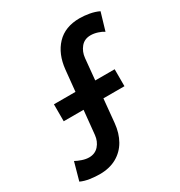

<svg xmlns="http://www.w3.org/2000/svg" viewBox="-173 -847 909 972"><g transform="rotate(-30 281.0 -360.5)"><path d="M128.4 7.8Q101.6 7.8 71.8 3.4Q42 -1 19 -11.7L47.9 -115.7Q63.5 -106.9 84.5 -99.9Q105.5 -92.8 124 -92.8Q159.2 -92.8 180.7 -117.2Q202.1 -141.6 205.6 -176.8L241.7 -537.6Q250.5 -624.5 299.3 -676Q348.1 -727.5 433.1 -727.5Q459.5 -727.5 489.5 -722.2Q519.5 -716.8 543.5 -705.1L513.2 -602.5Q500.5 -611.3 479.2 -618.2Q458 -625 438.5 -625Q402.3 -625 381.3 -599.6Q360.4 -574.2 356.9 -539.1L322.3 -178.7Q316.9 -123 293 -81.1Q269 -39.1 227.3 -15.6Q185.5 7.8 128.4 7.8ZM103.5 -315.9V-415H458.5V-315.9Z"/></g></svg>

Font: Reddit Mono SemiBold
Style: Regular
Weight: 600
Monospace: yes
Designer: Stephen Hutchings
Foundry: Reddit
Version: Version 1.014